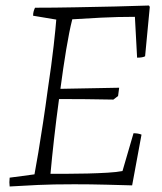

<svg xmlns="http://www.w3.org/2000/svg" viewBox="-20 -668 586 696"><path d="M15 8Q14 1 14 -7Q14 -15 15 -24L105 -36Q111 -67 119 -115.5Q127 -164 136 -223Q145 -282 153 -342Q167 -435 174.5 -502Q182 -569 184 -597L100 -611Q100 -620 102 -627Q104 -634 107 -640Q175 -640 251.5 -641.5Q328 -643 398.5 -644.5Q469 -646 520 -648L523 -643L506 -464Q497 -459 477 -459L469 -607Q407 -607 346.5 -604Q286 -601 242 -598Q231 -555 220 -488.5Q209 -422 199 -346L412 -350L408 -320L391 -307Q341 -308 292 -308.5Q243 -309 194 -309Q184 -236 176 -165Q168 -94 163 -38Q186 -38 222 -38Q258 -38 297 -39Q336 -40 370 -42Q404 -44 424 -48L464 -185Q481 -185 493 -180L459 4Q423 3 366 1.5Q309 0 249 0Q170 0 117.5 2.5Q65 5 15 8Z"/></svg>

Font: Labrada Lght
Style: Italic
Weight: 300
Italic angle: -7°
Designer: Mercedes Jáuregui
Foundry: Omnibus-Type Team
Version: Version 1.000; ttfautohint (v1.8.4.7-5d5b)